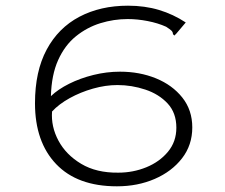

<svg xmlns="http://www.w3.org/2000/svg" viewBox="-20 -645 790 675"><path d="M391 10Q252 10 177.5 -68Q103 -146 103 -282Q103 -394 144 -470.5Q185 -547 259 -586Q333 -625 430 -625Q489 -625 539 -610Q589 -595 633 -566L600 -527L593 -520L588 -525Q588 -532 583 -537Q578 -542 564 -551Q535 -564 499 -571Q463 -578 429 -578Q380 -578 333 -563.5Q286 -549 247 -517.5Q208 -486 184.5 -434Q161 -382 159 -307Q184 -331 223 -350.5Q262 -370 308.5 -381.5Q355 -393 402 -393Q471 -393 528.5 -369.5Q586 -346 621 -302Q656 -258 656 -197Q656 -135 620 -88.5Q584 -42 524 -16Q464 10 391 10ZM396 -38Q448 -38 494.5 -57Q541 -76 570.5 -111.5Q600 -147 600 -196Q600 -248 569.5 -281Q539 -314 491 -330Q443 -346 393 -346Q351 -346 307 -333.5Q263 -321 225 -300Q187 -279 163 -253Q159 -200 185.5 -150.5Q212 -101 265.5 -69Q319 -37 396 -38Z"/></svg>

Font: Inconsolata ExtraExpanded Light
Style: Regular
Weight: 300
Width: 8
Monospace: yes
Designer: Raph Levien, Cyreal, Brenton Simpson
Foundry: Raph Levien, Cyreal, Google
Version: Version 3.001; ttfautohint (v1.8.2.53-6de2)